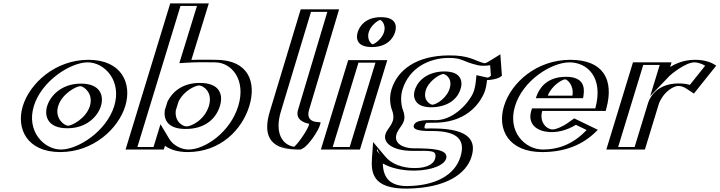

<svg xmlns="http://www.w3.org/2000/svg" viewBox="-20 -880 4235 1130"><path d="M297.5 -256C278.6 -194.3 316.2 -140.1 380.8 -140.1C445.4 -140.1 515.2 -194.3 534 -256C552.9 -317.8 516.6 -372.9 452 -372.9C387.4 -372.9 316.4 -317.8 297.5 -256ZM139.3 -256C94.9 -111 182.4 15 334.4 15C486.4 15 647.9 -111 692.3 -256C736.6 -401 652.4 -528 500.4 -528C348.4 -528 183.6 -401 139.3 -256ZM282.5 -256C261 -185.6 303.4 -125.1 376.2 -125.1C449.1 -125.1 527.6 -185.8 549 -256C570.5 -326.2 529.6 -387.9 456.6 -387.9C383.6 -387.9 304 -326.3 282.5 -256ZM154.3 -256C112.6 -119.6 195.2 0 339 0C482.7 0 635.5 -119.4 677.3 -256C719 -392.6 639.4 -513 495.8 -513C352.1 -513 196 -392.4 154.3 -256ZM282.5 -256C304 -326.3 383.6 -387.9 456.6 -387.9C529.6 -387.9 570.5 -326.2 549 -256C527.6 -185.8 449.1 -125.1 376.2 -125.1C303.4 -125.1 261 -185.6 282.5 -256ZM154.3 -256C196 -392.4 352.1 -513 495.8 -513C639.4 -513 719 -392.6 677.3 -256C635.5 -119.4 482.7 0 339 0C195.2 0 112.6 -119.6 154.3 -256ZM297.5 -256C316.4 -317.8 387.3 -372.9 452 -372.9C516.6 -372.9 552.9 -317.8 534 -256C515.2 -194.3 445.4 -140.1 380.8 -140.1C316.2 -140.1 278.6 -194.2 297.5 -256ZM139.3 -256C183.6 -401 348.4 -528 500.4 -528C652.4 -528 736.6 -401 692.3 -256C647.9 -111 486.4 15 334.4 15C182.4 15 94.9 -111 139.3 -256ZM257.5 -256C239.6 -197.5 260.1 -125.1 376.2 -125.1C492.5 -125.1 556.2 -197.6 574 -256C591.9 -314.3 573.2 -387.9 456.6 -387.9C340.1 -387.9 275.4 -314.4 257.5 -256ZM179.3 -256C224.6 -404.3 395.4 -513 495.8 -513C596.1 -513 697.7 -404.5 652.3 -256C606.9 -107.6 439.4 0 339 0C238.4 0 133.9 -107.8 179.3 -256ZM322.5 -256C345 -329.7 430.7 -372.9 452 -372.9C473.1 -372.9 531.6 -329.6 509 -256C486.5 -182.4 402.1 -140.1 380.8 -140.1C359.4 -140.1 300 -182.4 322.5 -256ZM114.3 -256C73.6 -122.9 139.1 15 334.4 15C529.8 15 676.6 -122.8 717.3 -256C758 -389.2 695.8 -528 500.4 -528C305.1 -528 155 -389.1 114.3 -256Z M1234.3 -256C1212.9 -186 1149.6 -136 1077.6 -136C1017.2 -136 983 -174.3 989.8 -230.9L1005.5 -281.6C1034 -338.7 1093.5 -377 1151.3 -377C1218.3 -377 1256 -327 1234.3 -256ZM744 0H919L936.7 -58C961.9 -16 1014.4 15 1084.4 15C1234.4 15 1376.4 -106 1422.3 -256C1468.1 -406 1400.4 -528 1250.4 -528C1220.2 -528 1151.2 -530.5 1080.9 -526L1183.9 -860H1006.9ZM1073 -121C1153 -121 1225.5 -178.3 1249.3 -256C1273.5 -335.2 1230.8 -392 1155.8 -392C1090.3 -392 1023.4 -348 990.9 -283L974.4 -229.5C966.7 -165.1 1004.9 -121 1073 -121ZM763.6 -15 1017.3 -845H1164.3L1061 -510L1077.3 -511C1146.7 -515.5 1215.1 -513 1245.8 -513C1386.6 -513 1451 -399 1407.3 -256C1363.6 -113 1229.9 0 1089 0C1023.4 0 974.2 -29.2 950.9 -68.1L933.6 -96.9L908.6 -15ZM974.4 -229.5 990.9 -283C1023.4 -348 1090.3 -392 1155.8 -392C1230.8 -392 1273.5 -335.2 1249.3 -256C1225.5 -178.3 1153 -121 1073 -121C1004.9 -121 966.7 -165.1 974.4 -229.5ZM763.6 -15H908.6L933.6 -96.9L950.9 -68.1C974.2 -29.2 1023.4 0 1089 0C1229.9 0 1363.6 -113 1407.3 -256C1451 -399 1386.6 -513 1245.8 -513C1215.1 -513 1146.7 -515.5 1077.3 -511L1061 -510L1164.3 -845H1017.3ZM1234.3 -256C1256 -327 1218.2 -377 1151.3 -377C1093.5 -377 1034 -338.7 1005.5 -281.6L989.8 -230.9C983 -174.4 1017.2 -136 1077.6 -136C1149.5 -136 1212.9 -186.1 1234.3 -256ZM744 0 1006.9 -860H1183.9L1080.9 -526C1151.2 -530.5 1220.2 -528 1250.4 -528C1400.4 -528 1468.1 -406 1422.3 -256C1376.4 -106 1234.4 15 1084.4 15C1014.4 15 961.9 -16 936.7 -58L919 0ZM1073 -121C1195.1 -121 1254 -189.6 1274.3 -256C1294.9 -323.6 1273.3 -392 1155.8 -392C1051.5 -392 993 -337.1 965.7 -282.1L949.7 -230.3C943.1 -176 966.2 -121 1073 -121ZM788.6 -15 1042.3 -845H1139.3L1035.4 -508.2L1083.2 -511.2C1147.3 -515.3 1211.7 -513 1245.8 -513C1343.1 -513 1429.5 -410.3 1382.3 -256C1335.1 -101.7 1186.4 0 1089 0C1051.5 0 1001 -21.2 976.1 -62.8L924.5 -148.9L883.6 -15ZM1014.6 -230 1030.8 -282.5C1064.4 -349.5 1132.3 -377 1151.3 -377C1175.6 -377 1234.5 -338.6 1209.3 -256C1184.4 -174.7 1107.1 -136 1077.6 -136C1056 -136 1006.6 -163.6 1014.6 -230ZM719 0H944L950.7 -21.9C979.1 -1.8 1021.8 15 1084.4 15C1277.8 15 1404.9 -117.3 1447.3 -256C1489.7 -394.7 1443.9 -528 1250.4 -528C1227.7 -528 1168.9 -529.8 1106.3 -527.4L1208.9 -860H981.9Z M1728 0C1598 0 1550.9 -86 1593.4 -225L1774.8 -825H1950.8L1774.2 -234C1754.4 -169.4 1825 -163.9 1835.4 -163C1865.2 -160.5 1758.6 0 1728 0ZM1731.5 -15C1610.5 -15.8 1567.9 -92.7 1608.4 -225L1785.3 -810H1931.4L1759.2 -234C1737 -161.5 1807.6 -150.4 1824.5 -148.5C1817.8 -118.1 1751.1 -25.4 1731.5 -15ZM1731.5 -15C1751.1 -25.4 1817.8 -118.1 1824.5 -148.5C1807.6 -150.4 1737 -161.5 1759.2 -234L1931.4 -810H1785.3L1608.4 -225C1567.9 -92.7 1610.5 -15.8 1731.5 -15ZM1731.2 0 1735.7 -2.4C1766.4 -18.7 1831.7 -112.7 1839.9 -149.8L1842.6 -162.1L1830.7 -163.4C1813 -165.4 1756.3 -175.5 1774.2 -234.1L1950.8 -825H1774.8L1593.4 -225C1550.3 -84 1598.3 -0.8 1731.2 0ZM1711.8 -16.3C1642.4 -25.8 1594.3 -96.9 1633.4 -225L1810.3 -810H1906.4L1734.2 -234C1717.7 -180.3 1761.1 -158.6 1800.1 -151.3C1795.9 -125 1742.1 -43.5 1711.8 -16.3ZM1763.6 -7.4C1797.5 -25.5 1857.1 -114.8 1864.7 -149L1867.1 -159.9L1840 -162.9C1840 -162.9 1778.3 -165.5 1799.2 -234L1975.8 -825H1749.8L1568.4 -225C1529.3 -97.1 1555.4 -1.1 1726.2 0L1749.5 0.1Z M2110.3 -691C2095.6 -643 2122.4 -603 2168.4 -603C2214.4 -603 2265.6 -643 2280.3 -691C2294.9 -739 2268.2 -779 2222.2 -779C2176.2 -779 2124.9 -739 2110.3 -691ZM1893.5 0 2054.3 -526H2234.3L2073.5 0ZM2125.3 -691C2137.5 -731 2180.4 -764 2217.6 -764C2254.8 -764 2277.5 -731 2265.3 -691C2253 -651 2210.2 -618 2172.9 -618C2135.7 -618 2113 -651 2125.3 -691ZM1913.1 -15 2064.7 -511H2214.7L2063.1 -15ZM2125.3 -691C2113 -651 2135.7 -618 2172.9 -618C2210.2 -618 2253 -651 2265.3 -691C2277.5 -731 2254.8 -764 2217.6 -764C2180.4 -764 2137.5 -731 2125.3 -691ZM1913.1 -15H2063.1L2214.7 -511H2064.7ZM2110.3 -691C2124.9 -739 2176.1 -779 2222.2 -779C2268.2 -779 2294.9 -739 2280.3 -691C2265.6 -643 2214.4 -603 2168.4 -603C2122.3 -603 2095.6 -643 2110.3 -691ZM1893.5 0H2073.5L2234.3 -526H2054.3ZM2150.3 -691C2161.3 -727.1 2197.7 -756.5 2217.3 -763.2C2233.4 -756.3 2251.2 -726.9 2240.3 -691C2229.2 -654.9 2192.8 -625.5 2173.2 -618.8C2157.1 -625.7 2139.3 -655.1 2150.3 -691ZM1938.1 -15 2089.7 -511H2189.7L2038.1 -15ZM2085.3 -691C2074.2 -654.7 2078.7 -603 2168.4 -603C2258.2 -603 2294.2 -654.8 2305.3 -691C2316.4 -727.3 2311.8 -779 2222.2 -779C2132.3 -779 2096.3 -727.2 2085.3 -691ZM1868.5 0H2098.5L2259.3 -526H2029.3Z M2273.5 -90C2289.5 -142.2 2338.4 -155 2312.8 -225C2312.8 -225 2287.8 -284 2308.9 -353C2348.1 -481 2469 -552.6 2621.4 -554C2729.7 -555 2740.1 -527 2816.6 -509C2866.8 -503.5 2879 -522.3 2902.3 -534L2909.7 -434C2879.7 -398 2821.7 -411 2821.7 -411C2819.1 -383 2813.9 -354.9 2805.1 -334C2782.9 -281 2702.1 -164 2551.3 -158C2468 -157 2460.3 -158 2455.4 -142C2450.5 -126 2478.9 -124 2527.9 -124C2723.9 -124 2758.6 -51 2730.2 42C2695.6 155 2570.6 227 2376.7 230C2175.8 233 2184.3 107 2200.2 -4C2247.9 141 2548.6 132 2566.4 51C2575.5 9.6 2515.6 8 2410.6 8C2320.6 8 2254.9 -29 2273.5 -90ZM2459.4 -343C2471.4 -393 2524.8 -438.4 2578.2 -444C2635.1 -450 2665.1 -415 2653.1 -365C2641.1 -315 2594.3 -270 2534.2 -264C2480.8 -258.7 2447.4 -293 2459.4 -343ZM2288.5 -90C2274.4 -43.9 2325.9 -7 2415.1 -7C2512.8 -7 2595 -10.5 2581.7 49.7C2571.2 98 2504.8 118.1 2446.2 122.9C2363.4 129.7 2261.8 110 2209.5 47.8C2203.1 136.8 2220.4 217.4 2381 215C2572.9 212 2684.5 142.4 2715.2 42C2740.6 -41.1 2715.3 -109 2523.3 -109C2483.2 -109 2429 -104.8 2440.4 -142C2451 -176.5 2481.9 -172.1 2555.5 -173C2696 -178.6 2770.3 -286.9 2790.7 -335.7C2798.3 -353.7 2803.5 -380.7 2806 -407.9L2808.1 -430.3L2829.2 -425.7C2830.1 -425.5 2871.9 -418.7 2893.5 -436L2888 -510.2C2871 -499.7 2847.5 -490.1 2809.7 -494.2C2728.7 -513.2 2722.3 -540 2616.9 -539C2468.9 -537.6 2359.8 -470.4 2323.9 -353C2304.5 -289.5 2327.7 -233.6 2327.7 -233.6C2355.4 -157.9 2300 -127.5 2288.5 -90ZM2444.1 -342C2458.1 -400.6 2519.9 -452.4 2581.2 -458.9C2646.1 -465.8 2682.4 -424.5 2668.4 -366C2654.6 -308.4 2599.5 -255.9 2531.2 -249.1C2470 -243 2429.9 -282.9 2444.1 -342ZM2288.5 -90C2300 -127.5 2355.4 -157.9 2327.7 -233.6C2327.7 -233.6 2304.5 -289.5 2323.9 -353C2359.8 -470.4 2468.9 -537.6 2616.9 -539C2722.3 -540 2728.7 -513.2 2809.7 -494.2C2847.5 -490.1 2871 -499.7 2888 -510.2L2893.5 -436C2871.9 -418.7 2830.1 -425.5 2829.2 -425.7L2808.1 -430.3L2806 -407.9C2803.5 -380.7 2798.3 -353.7 2790.7 -335.7C2770.3 -286.9 2696 -178.6 2555.5 -173C2481.9 -172.1 2451 -176.5 2440.4 -142C2429 -104.8 2483.2 -109 2523.3 -109C2715.3 -109 2740.6 -41.1 2715.2 42C2684.5 142.4 2572.9 212 2381 215C2220.4 217.4 2203.1 136.8 2209.5 47.8C2261.8 110 2363.4 129.7 2446.2 122.9C2504.8 118.1 2571.2 98 2581.7 49.7C2595 -10.5 2512.8 -7 2415.1 -7C2325.9 -7 2274.4 -43.9 2288.5 -90ZM2444.1 -342C2429.9 -282.9 2470 -243 2531.2 -249.1C2599.5 -255.9 2654.6 -308.4 2668.4 -366C2682.4 -424.5 2646.1 -465.8 2581.2 -458.9C2519.9 -452.4 2458.1 -400.6 2444.1 -342ZM2273.5 -90C2254.8 -28.9 2320.5 8 2410.6 8C2515.5 8 2575.6 9.1 2566.4 51C2559.5 82.7 2510.3 103 2449.5 108C2369.8 114.5 2271.9 94.9 2222.8 36.5L2197.1 5.9L2193.9 51.2C2187.2 143.6 2208.3 232.5 2376.7 230C2570.6 227 2695.6 154.9 2730.2 42C2758.5 -50.8 2723.8 -124 2527.9 -124C2490.4 -124 2449.7 -123.3 2455.4 -142C2460.3 -158.1 2468.6 -157 2551.3 -158C2702.1 -164 2782.9 -281 2805.1 -334C2813.9 -355 2819.1 -382.9 2821.7 -411C2822.5 -410.8 2868.5 -399.5 2901.2 -425.6L2909.8 -432.5L2902.2 -534.3L2882.6 -522.1C2868.7 -513.6 2851.2 -505.5 2816.6 -509C2738.6 -527.6 2730 -555 2621.4 -554C2469 -552.6 2348 -480.9 2308.9 -353C2287.7 -283.6 2312.6 -225.5 2312.8 -224.9C2338.3 -153.1 2289.5 -142.3 2273.5 -90ZM2459.4 -343C2447.4 -293 2480.8 -258.7 2534.2 -264C2594.3 -270 2641.1 -315.1 2653.1 -365C2665.1 -414.9 2635 -450 2578.2 -444C2524.7 -438.4 2471.4 -393 2459.4 -343ZM2523.3 -109C2679.5 -109 2718.9 -52.1 2690.2 42C2656 153.7 2538.5 212.6 2379.7 215C2275 216.6 2234.7 165.7 2233.1 82.3C2283.4 110.9 2351.8 124.9 2421.4 124.1C2517.6 122.9 2597.3 92.6 2606.5 50.5C2618.2 -2.7 2517.5 -7 2415.1 -7C2359.2 -7 2295.8 -32.1 2313.5 -90C2327.8 -136.9 2379.5 -155.3 2352.6 -228.8C2352.5 -229.1 2328.6 -286.6 2348.9 -353C2388.3 -481.7 2506.5 -538 2617.8 -539C2704.4 -539.8 2696 -518.7 2792.5 -496.1C2812.5 -491.3 2842.3 -492.4 2864.7 -496L2869.2 -434.5C2866.2 -431.4 2864.6 -430.2 2862.2 -428.5C2850.9 -420.7 2848.4 -423.6 2844.5 -424.2L2784 -437.7L2781.4 -409.8C2778.9 -382.2 2773.6 -354.4 2765.3 -334.6C2741.4 -277.5 2653.8 -177.8 2552.9 -173C2507.8 -172.4 2427 -179.9 2415.4 -142C2404.7 -106.9 2491.4 -109 2523.3 -109ZM2419.3 -342.6C2415 -324.9 2416 -308.9 2421.8 -295.2C2430.9 -273.4 2452.8 -250.1 2513.6 -248.5C2522.4 -248.3 2531.5 -248.7 2540.4 -249.5C2641.1 -259.6 2681.5 -316.8 2693.2 -365.4C2697.8 -384.6 2696.7 -401.9 2690 -416.4C2680.9 -436.1 2660.3 -457.2 2603.5 -459.5C2593 -459.9 2582 -459.5 2571.5 -458.4C2477.9 -448.5 2431.1 -391.9 2419.3 -342.6ZM2248.5 -90C2233.5 -40.9 2286.8 8 2410.6 8C2511.5 8 2552.4 1.1 2541.6 50.2C2532.2 93.1 2479.6 105.2 2441.8 108.3C2386 112.9 2297.5 100.7 2248.1 41.9L2176 -43.9L2169.3 49.1C2163.2 133.1 2169.8 233.1 2378.1 230C2604.8 226.5 2724.1 143.7 2755.2 42C2780.2 -39.9 2759.2 -124 2527.9 -124C2519.3 -124 2511.6 -123.9 2505.1 -123.9C2483.2 -123.8 2473.4 -119.2 2480.4 -142C2483.2 -151 2487.8 -155.8 2489.5 -156.9C2495.4 -157.6 2518.2 -157.6 2552.2 -158L2553.7 -158C2743.7 -165.5 2811.5 -289.7 2830.5 -335C2838.5 -354.2 2843.7 -381.5 2846.3 -409.1C2865.7 -409.2 2895.8 -412.7 2916.5 -422.8C2923.7 -426.3 2928.4 -429.9 2934 -434.4L2924.7 -560.3L2854.1 -516.8C2839.5 -507.8 2834.8 -507.9 2829.2 -508.2C2771.2 -522.6 2745.3 -555.1 2620.5 -554C2431.6 -552.3 2319.6 -469.7 2283.9 -353C2263.8 -287.3 2287.7 -230.2 2287.9 -229.8C2314.4 -156.4 2261.7 -133.1 2248.5 -90ZM2484.2 -342.4C2498.4 -401.7 2566.6 -442.3 2587.9 -444.5C2597.2 -445.5 2642.4 -424.5 2628.3 -365.6C2614.1 -306.7 2552.5 -266.3 2525 -263.5C2518.5 -262.9 2470 -283.3 2484.2 -342.4Z M3178.9 -317C3196.3 -364 3245.3 -413 3306.3 -413C3358.3 -413 3382.4 -371 3373.9 -317ZM3365.9 -173C3218.3 -60 3120.1 -141 3146.4 -227H3519.4C3577.8 -418 3492.4 -528 3336.4 -528C3181.4 -528 3017.1 -406 2971.3 -256C2925.7 -107 3015.4 15 3170.4 15C3284.4 15 3389.7 -22 3477.4 -119ZM3158.3 -302 3164.2 -318C3183.8 -370.8 3240.3 -428 3310.9 -428C3372.2 -428 3398.7 -378.2 3389.4 -319.2L3386.7 -302ZM3363.8 -155.3C3257.7 -79 3171.5 -94.7 3139.6 -146.8C3126.1 -168.9 3122.3 -197.3 3131.4 -227L3136 -242H3508.7C3555.6 -415.4 3476.1 -513 3331.8 -513C3184.7 -513 3029.4 -397.2 2986.3 -256C2943.4 -115.8 3027.8 0 3175 0C3279.7 0 3372.5 -30.9 3453.1 -112.1ZM3158.3 -302H3386.7L3389.4 -319.2C3398.7 -378.2 3372.2 -428 3310.9 -428C3240.3 -428 3183.8 -370.8 3164.2 -318ZM3363.8 -155.3 3453.1 -112.1C3372.5 -30.9 3279.7 0 3175 0C3027.8 0 2943.4 -115.8 2986.3 -256C3029.4 -397.2 3184.7 -513 3331.8 -513C3476.1 -513 3555.6 -415.4 3508.7 -242H3136L3131.4 -227C3122.3 -197.3 3126.1 -168.9 3139.6 -146.8C3171.5 -94.7 3257.7 -79 3363.8 -155.3ZM3178.9 -317H3373.9C3382.4 -371 3358.2 -413 3306.3 -413C3245.3 -413 3196.3 -364 3178.9 -317ZM3357 -166.4 3366.1 -172.9 3477.9 -118.8 3462.8 -103.6C3377.3 -17.5 3278 15 3170.4 15C3015.4 15 2925.7 -107 2971.3 -256C3017.1 -406 3181.4 -528 3336.4 -528C3488.6 -528 3572.7 -423.1 3523.9 -242.5L3519.7 -227H3146.4C3138.6 -201.6 3141.7 -176.6 3153.8 -156.9C3181.8 -111.2 3257.9 -95 3357 -166.4ZM3133.4 -302H3411.6L3414.1 -317.8C3421.9 -367.1 3414.4 -428 3310.9 -428C3197.2 -428 3154.6 -359.6 3139 -317.4ZM3369.4 -145.4 3432.5 -114.8C3346.8 -24.3 3256.4 0 3175 0C3070.6 0 2964.8 -104 3011.3 -256C3058.1 -409.1 3227.5 -513 3331.8 -513C3434.2 -513 3533.9 -427 3483.7 -242H3111L3106.4 -227C3091.1 -176.9 3108.3 -121.8 3188.2 -106.1C3252.3 -93.6 3319.1 -114.3 3369.4 -145.4ZM3349 -317H3203.9C3225.3 -374.6 3288 -413 3306.3 -413C3316.6 -413 3359.1 -381.1 3349 -317ZM3328.4 -161C3286.5 -130.8 3251.2 -120 3237.5 -118.3C3228.4 -117.1 3198.3 -120.1 3179 -151.7C3166.6 -171.8 3162.8 -198.9 3171.4 -227H3544.7L3548.8 -242.2C3594.7 -411.9 3530.2 -528 3336.4 -528C3138.6 -528 2988.5 -394.2 2946.3 -256C2904.3 -118.9 2972.6 15 3170.4 15C3303.2 15 3408.7 -25.8 3490.6 -108.3L3498.3 -116.1L3359.5 -183.3Z M3907.3 -513 3884.7 -439C3884.7 -439 3969.9 -528 4070.9 -528C4136.9 -528 4173.1 -496 4173.1 -496L4053.3 -346C4053.3 -346 4028.8 -374 3969.8 -374C3877.8 -374 3837 -283 3833 -270L3750.5 0H3573.5L3730.3 -513ZM3887.8 -498 3854.3 -388.7 3894.8 -430.8C3895.8 -431.9 3975.4 -513 4066.3 -513C4108.5 -513 4138.3 -498.5 4151.7 -490.1L4054 -367.8C4038.8 -377.8 4014.4 -389 3974.4 -389C3868.9 -389 3822.7 -285.2 3818 -270L3740.1 -15H3593.1L3740.8 -498ZM3887.8 -498H3740.8L3593.1 -15H3740.1L3818 -270C3822.7 -285.2 3868.9 -389 3974.4 -389C4014.4 -389 4038.8 -377.8 4054 -367.8L4151.7 -490.1C4138.3 -498.5 4108.5 -513 4066.3 -513C3975.4 -513 3895.8 -431.9 3894.8 -430.8L3854.3 -388.7ZM3907.3 -513H3730.3L3573.5 0H3750.5L3833 -270C3837 -283 3877.8 -374 3969.8 -374C4006.9 -374 4028.9 -363.8 4042.8 -354.7L4054.2 -347.1L4173.7 -496.6L4162.7 -503.4C4148.1 -512.5 4116.5 -528 4070.9 -528C3970.8 -528 3886.6 -440.9 3884.7 -439ZM3862.8 -498 3806.7 -314.8 3922.5 -435.4C3928.4 -441.6 4014.5 -513 4066.3 -513C4090 -513 4117.3 -501.6 4130.1 -493L4040.1 -380.4C4023.4 -385.2 4001.9 -389 3974.4 -389C3823.6 -389 3794.7 -275.5 3793 -270L3715.1 -15H3618.1L3765.8 -498ZM3932.3 -513H3705.3L3548.5 0H3775.5L3858 -270C3859.6 -275.2 3868.6 -296.4 3885 -318.1C3912.2 -354.1 3951.8 -374 3969.8 -374C3988 -374 4004.6 -368.4 4018.4 -359.3L4063.9 -329.3L4195.2 -493.7L4186.9 -498.9C4172.6 -507.7 4137.2 -528 4070.9 -528C4001.1 -528 3953.8 -503.5 3924 -485.8Z"/></svg>

Font: Hussar Outliner
Style: Obl
Weight: 700
Foundry: Cannot Into Space Fonts
Version: Version 0.92